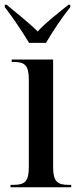

<svg xmlns="http://www.w3.org/2000/svg" viewBox="-26 -786 332 806"><path d="M96 -606H167C193 -651 237 -717 269 -756V-766H261C222 -734 168 -693 132 -654C94 -692 40 -734 2 -766H-6V-756C25 -717 69 -651 96 -606ZM18 0H273V-10H262C216 -10 197 -23 197 -85V-536H23V-526H32C77 -526 95 -512 95 -453V-84C95 -23 77 -10 30 -10H18Z"/></svg>

Font: Noto Serif Display Condensed Medium
Style: Regular
Weight: 500
Width: 3
Designer: Monotype Design Team
Foundry: Monotype Imaging Inc.
Version: Version 2.009